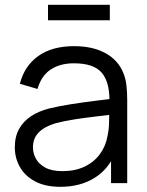

<svg xmlns="http://www.w3.org/2000/svg" viewBox="-20 -742 596 778"><path d="M174.5 -660V-722.5H425V-660ZM224.5 15Q163.5 15 122.2 -7Q81 -29 60.5 -65.5Q40 -102 40 -145Q40 -189 57.8 -220.2Q75.5 -251.5 106.2 -271.5Q137 -291.5 177.5 -302Q218.5 -312 268.2 -319.8Q318 -327.5 366 -333.5Q397 -337 423.5 -340.5Q422.5 -411.5 392.5 -447Q360 -485.5 279.5 -485.5Q224 -485.5 185.8 -460.5Q147.5 -435.5 132 -381.5L60.5 -402.5Q79 -475 135 -515Q191 -555 280.5 -555Q354.5 -555 406.2 -527.2Q458 -499.5 479.5 -447Q489.5 -423.5 492.5 -394.5Q495.5 -365.5 495.5 -335.5V0H430V-89Q404.5 -47 363.5 -21.5Q305.5 15 224.5 15ZM233 -48.5Q284.5 -48.5 323 -67Q361.5 -85.5 385 -117.8Q408.5 -150 415.5 -190.5Q421.5 -216.5 422 -248Q422.5 -264.5 422.5 -276.5Q397 -273 369 -270Q325.5 -265 283.2 -258.5Q241 -252 207 -243Q184 -236.5 162.5 -224.8Q141 -213 127.2 -193.5Q113.5 -174 113.5 -145Q113.5 -121.5 125.2 -99.5Q137 -77.5 163.2 -63Q189.5 -48.5 233 -48.5Z"/></svg>

Font: Cns Manrope
Style: Regular
Weight: 400
Designer: Mikhail Sharanda
Foundry: Mikhail Sharanda
Version: Version 4.504